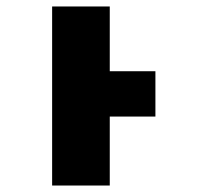

<svg xmlns="http://www.w3.org/2000/svg" viewBox="-20 -573 640 593"><path d="M141 0V-553H319V-353H460V-213H319V0Z"/></svg>

Font: Noto Sans Mono Extra
Style: Regular
Weight: 800
Designer: Monotype Design Team
Foundry: Monotype Imaging Inc.
Version: Version 1.900